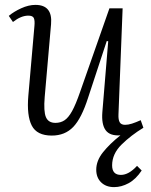

<svg xmlns="http://www.w3.org/2000/svg" viewBox="-20 -541 620 786"><path d="M16 -476Q36 -493 66.5 -507Q97 -521 125 -521Q196 -521 189 -442L163 -144Q158 -85 168 -61.5Q178 -38 207 -38Q228 -38 244 -48.5Q260 -59 275 -86Q290 -113 308 -165L428 -507H482L465 -73Q464 -51 470 -40.5Q476 -30 492 -30Q505 -30 520.5 -35Q536 -40 556 -49L567 -18Q516 13 477.5 51Q439 89 439 136Q439 175 475 175Q507 175 541 138L560 157Q536 193 506.5 209Q477 225 447 225Q414 225 394 205.5Q374 186 374 154Q374 117 401.5 82.5Q429 48 473 13Q430 16 412.5 -8Q395 -32 399 -82L423 -372L417 -373L341 -142Q314 -57 280 -21.5Q246 14 192 14Q131 14 110 -27Q89 -68 96 -149L121 -435Q123 -457 118.5 -467Q114 -477 96 -477Q66 -477 33 -451Z"/></svg>

Font: Literata 36pt Light
Style: Italic
Weight: 300
Italic angle: -2°
Designer: Latin by Veronika Burian and Jose Scaglione. Greek by Irene Vlachou. Cyrillic by Vera Evstafieva
Foundry: TypeTogether
Version: Version 3.002